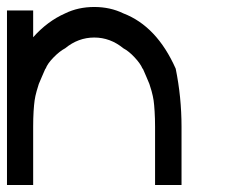

<svg xmlns="http://www.w3.org/2000/svg" viewBox="-20 -530 707 550"><path d="M0 0V-500H75V-423.3Q115.8 -469.2 166.7 -491.7Q204.2 -510 250 -510Q295.8 -510 333.3 -491.7Q429.2 -455 483.3 -333.3Q500 -251.7 500 -166.7V0H424.2V-166.7Q424.2 -190.8 422.9 -210.8Q421.7 -230.8 420 -242.5Q418.3 -254.2 414.2 -269.2Q410 -284.2 407.9 -289.6Q405.8 -295 398.8 -311.2Q391.7 -327.5 389.2 -333.3H388.3Q382.5 -347.5 365.8 -365.4Q349.2 -383.3 333.3 -391.7Q295.8 -422.5 250 -422.5Q204.2 -422.5 166.7 -391.7Q150.8 -383.3 133.3 -365.4Q115.8 -347.5 110.8 -333.3H110Q107.5 -327.5 100.4 -311.2Q93.3 -295 91.2 -289.6Q89.2 -284.2 85 -269.2Q80.8 -254.2 79.2 -242.5Q77.5 -230.8 76.2 -210.8Q75 -190.8 75 -166.7V0Z"/></svg>

Font: 0xA000-Mono
Style: Mono
Weight: 400
Version: Version 0.1